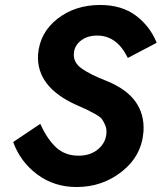

<svg xmlns="http://www.w3.org/2000/svg" viewBox="-20 -734 650 772"><path d="M142 -236Q170 -174 206 -141Q242 -108 296 -108Q344 -108 375 -134.5Q406 -161 408 -200Q409 -217 402.5 -232Q396 -247 389 -256Q382 -265 360 -277Q338 -289 328.5 -293.5Q319 -298 287 -312Q125 -385 133 -515Q140 -603 211 -658.5Q282 -714 383 -714Q469 -714 526 -671.5Q583 -629 610 -562L494 -501Q450 -591 371 -591Q331 -591 305 -570.5Q279 -550 277 -519Q274 -483 308.5 -458.5Q343 -434 410 -408Q565 -345 557 -206Q550 -108 471 -45Q392 18 288 18Q198 18 130 -32.5Q62 -83 33 -163Z"/></svg>

Font: Jost* 600 Semi
Style: Italic
Weight: 600
Italic angle: -10°
Version: Version 3.500